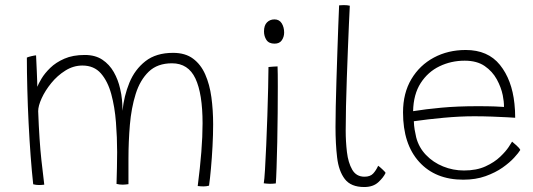

<svg xmlns="http://www.w3.org/2000/svg" viewBox="-20 -736 2142 772"><path d="M113.5 5Q108 -45 103.2 -108.5Q98.5 -172 95 -241.5Q91.5 -311 89.8 -378.8Q88 -446.5 88 -504.5Q94.5 -507.5 106.5 -510.2Q118.5 -513 125 -513.5Q125.5 -506 126.2 -487.8Q127 -469.5 128 -448.2Q129 -427 129.5 -409.8Q130 -392.5 130 -387Q134.5 -399 147 -420Q159.5 -441 182 -463Q204.5 -485 238.8 -500Q273 -515 321 -515Q363 -515 391.5 -496Q420 -477 437.5 -446.2Q455 -415.5 463 -379.5Q468.5 -357 470.5 -334.5Q472.5 -312 472.5 -290.5Q478.5 -350 500.2 -403.2Q522 -456.5 564.8 -490Q607.5 -523.5 676 -523.5Q725 -523.5 756.2 -500.2Q787.5 -477 805.2 -436.8Q823 -396.5 830 -344.8Q837 -293 837 -236Q837 -194.5 834.5 -147.8Q832 -101 828.2 -59Q824.5 -17 820.5 10.5Q810 13.5 798.5 13.5Q788 13.5 775 12Q784.5 -61.5 789.5 -124.8Q794.5 -188 794.5 -240Q794.5 -359 765.8 -420.2Q737 -481.5 671.5 -481.5Q613 -481.5 578 -447.8Q543 -414 525.5 -358Q508 -302 502.2 -234Q496.5 -166 496.5 -97V4.5Q491.5 5 485.2 5.8Q479 6.5 474 6.5Q468.5 6.5 461.2 5.8Q454 5 448.5 3.5Q449.5 -29.5 450.2 -61.8Q451 -94 451 -124.5Q451 -183.5 446.2 -244.5Q441.5 -305.5 427.5 -357.2Q413.5 -409 385.8 -440.8Q358 -472.5 311.5 -472.5Q275 -472.5 242.8 -452.2Q210.5 -432 186 -401.8Q161.5 -371.5 147.5 -340.8Q133.5 -310 133.5 -289Q138 -169 146.5 -92.2Q155 -15.5 158 6.5Q154.5 7 148.5 7.5Q142.5 8 138 8Q125 8 113.5 5Z M1084 -560.5Q1061 -560.5 1051.2 -575.5Q1041.5 -590.5 1041.5 -609.5Q1041.5 -634 1053.5 -646Q1065.5 -658 1083.5 -658Q1103 -658 1112.8 -642.2Q1122.5 -626.5 1122.5 -605Q1122.5 -588 1113.2 -574.2Q1104 -560.5 1084 -560.5ZM1089 1.5Q1075.5 3 1065.5 3Q1057 3 1050.8 2.2Q1044.5 1.5 1040.5 1Q1043 -12 1045.5 -53.8Q1048 -95.5 1050.5 -152.8Q1053 -210 1055 -270.8Q1057 -331.5 1058.2 -383.8Q1059.5 -436 1059.5 -466.5Q1062 -467 1076.8 -468Q1091.5 -469 1096 -469Q1096.5 -457.5 1096.8 -436.2Q1097 -415 1097 -388Q1097 -340.5 1096.5 -281.2Q1096 -222 1094.8 -164Q1093.5 -106 1092 -61.2Q1090.5 -16.5 1089 1.5Z M1530.5 -41Q1522 -22.5 1501 -3.2Q1480 16 1444.5 16Q1391 16 1366.5 -16Q1342 -48 1335.5 -102.8Q1329 -157.5 1329 -225.5Q1329 -258.5 1330 -307.5Q1331 -356.5 1332.8 -413.5Q1334.5 -470.5 1336.5 -527.2Q1338.5 -584 1340.2 -633Q1342 -682 1343.5 -714.5Q1353.5 -715.5 1362 -715.5Q1376.5 -715.5 1386.5 -713Q1385 -685 1383 -639Q1381 -593 1378.8 -537Q1376.5 -481 1374.5 -421.8Q1372.5 -362.5 1371.2 -307.8Q1370 -253 1370 -210.5Q1370 -167 1375 -124.5Q1380 -82 1396.2 -53.8Q1412.5 -25.5 1445.5 -25.5Q1468.5 -25.5 1480.2 -38Q1492 -50.5 1500.5 -69.5Q1506 -66 1517.2 -55.5Q1528.5 -45 1530.5 -41Z M2072 -133Q2065.5 -122 2047.5 -102.2Q2029.5 -82.5 2000.8 -62.2Q1972 -42 1932.5 -27.8Q1893 -13.5 1842.5 -13.5Q1730.5 -13.5 1665.5 -85Q1600.5 -156.5 1600.5 -284Q1600.5 -361.5 1634 -417.8Q1667.5 -474 1724.5 -504.5Q1781.5 -535 1852.5 -535Q1942 -535 1990.2 -475Q2038.5 -415 2048.5 -319Q2051.5 -292 2051.5 -262.5Q2044.5 -263 2018.8 -264.5Q1993 -266 1957.8 -267.2Q1922.5 -268.5 1887 -268.5Q1829.5 -268.5 1764.2 -262.5Q1699 -256.5 1644 -248.5Q1644.5 -231 1647.2 -214.8Q1650 -198.5 1653.5 -183.5Q1664 -143 1692.8 -113Q1721.5 -83 1761.5 -66.8Q1801.5 -50.5 1845.5 -50.5Q1896 -50.5 1932 -67Q1968 -83.5 1991.2 -105.8Q2014.5 -128 2026 -146Q2037.5 -164 2039 -166.5Q2045.5 -161.5 2057.2 -150.8Q2069 -140 2072 -133ZM1641 -289Q1690 -297 1754.5 -303Q1819 -309 1900.5 -309Q1942 -309 1968.8 -308Q1995.5 -307 2006.5 -306Q2006.5 -328.5 2001.5 -353Q1995 -385 1977.5 -417Q1960 -449 1928.8 -470.5Q1897.5 -492 1848.5 -492Q1794 -492 1747.2 -469.5Q1700.5 -447 1671.5 -402Q1642.5 -357 1641 -289Z"/></svg>

Font: Grandstander Thin
Style: Regular
Weight: 100
Designer: Tyler Finck
Foundry: Etcetera Type Co
Version: Version 1.200; ttfautohint (v1.8.3)